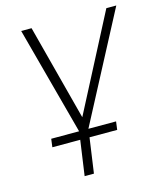

<svg xmlns="http://www.w3.org/2000/svg" viewBox="-106 -579 726 858"><g transform="rotate(-15 256.5 -150.0)"><path d="M78 0H207L73 -500H121L237 -57L467 -500H513L250 0H378L373 38H245L222 200H179L202 38H73Z"/></g></svg>

Font: Retni Sans Light
Style: Italic
Weight: 300
Italic angle: -8°
Designer: Vitaly Kuzmin
Foundry: ParaType Ltd.
Version: Version 1.00;June 10, 2019;FontCreator 11.5.0.2425 64-bit; t